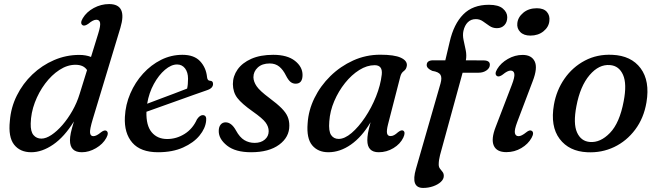

<svg xmlns="http://www.w3.org/2000/svg" viewBox="-20 -738 3236 944"><path d="M572 -601.5 436.5 -153.5Q420.5 -100.5 422.8 -84.5Q425 -68.5 439 -68.5Q454 -68.5 476.5 -87.5Q493.5 -100.5 503 -95Q517 -86 502.5 -59.5Q486 -29.5 451.8 -9.5Q417.5 10.5 382.5 10.5Q324 10.5 324 -48.5Q324 -64 328.2 -84.5Q332.5 -105 343.5 -141Q296.5 -65 241.5 -27.2Q186.5 10.5 133.5 10.5Q78.5 10.5 49.2 -27Q20 -64.5 28.5 -143.5Q33.5 -209.5 62.8 -268.2Q92 -327 139.2 -372Q186.5 -417 245.8 -442.5Q305 -468 369.5 -468Q402.5 -468 427.5 -458L463 -573Q475 -611.5 472 -626.2Q469 -641 453.5 -641Q438 -641 415 -621.5Q396.5 -608.5 387 -613.5Q371.5 -622.5 387 -648.5Q405.5 -679.5 441.2 -698.8Q477 -718 516.5 -718Q607 -718 572 -601.5ZM131 -130.5Q130 -91 144.8 -73.8Q159.5 -56.5 183.5 -56.5Q206 -56.5 233 -74.5Q260 -92.5 286.8 -123.2Q313.5 -154 336 -193.5Q358.5 -233 371.5 -276L408 -393.5Q391 -419.5 351 -419.5Q311 -419.5 272.2 -394.2Q233.5 -369 202 -327Q170.5 -285 151.2 -233.8Q132 -182.5 131 -130.5Z M993.5 -144Q990 -107 961 -71.5Q932 -36 880.2 -12.8Q828.5 10.5 757 10.5Q671.5 10.5 630.8 -36.2Q590 -83 594 -163Q597 -223.5 620.8 -278.5Q644.5 -333.5 683.5 -376.2Q722.5 -419 772 -443.8Q821.5 -468.5 877 -468.5Q934.5 -468.5 964 -436.8Q993.5 -405 998 -358.5Q1000 -341.5 1012 -341Q1027.5 -341 1027.5 -325Q1027.5 -315.5 1020.5 -307.5Q1013.5 -299.5 995 -293.5Q968.5 -284.5 930.2 -270.8Q892 -257 849.8 -242Q807.5 -227 768 -212.8Q728.5 -198.5 700 -188.5Q698 -121 725.8 -87.8Q753.5 -54.5 802 -54.5Q847.5 -54.5 887.5 -79.5Q927.5 -104.5 948.5 -151.5Q962.5 -172 977 -172Q997 -171.5 993.5 -144ZM850.5 -421Q822 -421 791.2 -395Q760.5 -369 736.5 -325.2Q712.5 -281.5 703.5 -228Q731.5 -238.5 766.5 -251.8Q801.5 -265 836.8 -278.2Q872 -291.5 900 -302.5Q904.5 -322 904.5 -351Q904.5 -382.5 889.8 -401.8Q875 -421 850.5 -421Z M1232 -35.5Q1263 -35.5 1282 -51.8Q1301 -68 1301 -93Q1301 -115 1286 -135.5Q1271 -156 1222.5 -190Q1168 -228.5 1146.8 -256.5Q1125.5 -284.5 1125 -324.5Q1125 -363.5 1148 -396.2Q1171 -429 1215.5 -448.8Q1260 -468.5 1323.5 -468.5Q1392.5 -468.5 1430 -439Q1467.5 -409.5 1467.5 -369.5Q1467.5 -326.5 1433.5 -326.5Q1419.5 -326.5 1408.5 -335.2Q1397.5 -344 1386 -366.5Q1372 -395 1353 -410.5Q1334 -426 1306 -426Q1269 -426 1247.5 -406.2Q1226 -386.5 1226 -358Q1226.5 -336.5 1241.8 -314Q1257 -291.5 1304 -256.5Q1343 -227.5 1364.5 -205.8Q1386 -184 1394.2 -164.2Q1402.5 -144.5 1402.5 -120.5Q1403 -64 1352.8 -26.8Q1302.5 10.5 1214.5 10.5Q1137.5 10.5 1096.2 -22.2Q1055 -55 1055.5 -94Q1055.5 -114 1064.8 -125.2Q1074 -136.5 1089 -136.5Q1118.5 -136.5 1140.5 -96Q1158.5 -63 1181.2 -49.2Q1204 -35.5 1232 -35.5Z M1888 -127.5Q1880 -96 1883 -82.5Q1886 -69 1900 -69Q1909 -69 1917.5 -73.5Q1926 -78 1937 -88Q1953 -100.5 1962 -96Q1975.5 -88.5 1963 -61.5Q1948 -30 1914.5 -9.8Q1881 10.5 1842 10.5Q1786 10.5 1786 -48.5Q1786 -64 1789.2 -83.2Q1792.5 -102.5 1802 -137Q1759 -64.5 1705.2 -27Q1651.5 10.5 1594.5 10.5Q1543.5 10.5 1515 -23.5Q1486.5 -57.5 1492.5 -131.5Q1496.5 -195.5 1526 -255.8Q1555.5 -316 1604.5 -364Q1653.5 -412 1716.2 -440.5Q1779 -469 1849.5 -469Q1918.5 -469 1950.2 -454.5Q1982 -440 1980.5 -416.5Q1978.5 -398 1965.8 -389Q1953 -380 1948.5 -362.5ZM1599 -141Q1595 -93 1608 -74Q1621 -55 1645 -55Q1674.5 -55 1708.8 -84.2Q1743 -113.5 1774.8 -160.8Q1806.5 -208 1828.8 -263.5Q1851 -319 1857 -371.5Q1862 -417.5 1822 -417.5Q1784.5 -417.5 1746.5 -393.8Q1708.5 -370 1676.5 -330Q1644.5 -290 1623.5 -241Q1602.5 -192 1599 -141Z M2078 -418Q2078 -441.5 2110 -441.5H2169.5L2191 -532.5Q2211 -620 2257.8 -667.2Q2304.5 -714.5 2384 -714.5Q2430.5 -714.5 2452.2 -696Q2474 -677.5 2474 -653.5Q2474 -629 2460 -614.2Q2446 -599.5 2423 -599.5Q2402.5 -599.5 2386.2 -610.8Q2370 -622 2354.5 -633Q2339 -644 2319.5 -644Q2295.5 -644 2280 -628.5Q2264.5 -613 2258.5 -586Q2254 -565.5 2259.2 -541.2Q2264.5 -517 2269.8 -491.2Q2275 -465.5 2270.5 -441.5L2357 -441Q2388.5 -441 2388.5 -420Q2388.5 -403.5 2372.2 -392Q2356 -380.5 2333 -380.5H2254.5L2143.5 24.5Q2137 50 2137 70.5Q2137 83 2143.2 91.2Q2149.5 99.5 2155.8 107.2Q2162 115 2162 127Q2162 143 2147.2 156.5Q2132.5 170 2109.2 178Q2086 186 2060.5 186Q1998 186 2025 92.5L2146 -328Q2154 -356.5 2145.5 -370.5Q2137 -384.5 2105.5 -389.5Q2078 -401.5 2078 -418ZM2587.5 -563Q2555 -563 2537.8 -580.8Q2520.5 -598.5 2523.5 -624Q2526.5 -653.5 2553 -675.5Q2579.5 -697.5 2619.5 -697.5Q2653 -697.5 2668.8 -679.5Q2684.5 -661.5 2681 -634.5Q2678 -605 2652 -584Q2626 -563 2587.5 -563ZM2523 -138Q2508.5 -99.5 2511.5 -84Q2514.5 -68.5 2530 -68.5Q2544 -68.5 2567.5 -87.5Q2584 -101 2594 -95Q2608 -86.5 2593.5 -60Q2576.5 -29.5 2543 -9.8Q2509.5 10 2469.5 10Q2422 10 2407.8 -22Q2393.5 -54 2417.5 -115L2496 -319.5Q2511.5 -359.5 2508.8 -375.2Q2506 -391 2490.5 -391Q2475.5 -391 2452 -371.5Q2434.5 -358.5 2424.5 -363.5Q2409 -372.5 2424.5 -398.5Q2442.5 -428.5 2477 -448.2Q2511.5 -468 2549.5 -468Q2593.5 -468 2609 -436Q2624.5 -404 2599 -338.5Z M2990.5 -468.5Q3083.5 -464.5 3129.8 -402.2Q3176 -340 3158.5 -235Q3145.5 -157.5 3103.2 -101Q3061 -44.5 2999.8 -15.2Q2938.5 14 2867.5 10.5Q2778 6.5 2731.5 -55.2Q2685 -117 2703.5 -223.5Q2716 -294.5 2755.5 -351.2Q2795 -408 2855.5 -440Q2916 -472 2990.5 -468.5ZM2880 -40Q2931.5 -35.5 2979 -84.5Q3026.5 -133.5 3046.5 -240.5Q3063 -326 3043.2 -370.2Q3023.5 -414.5 2979.5 -418Q2925 -423 2878.8 -368.8Q2832.5 -314.5 2814 -216Q2797.5 -130.5 2817 -87Q2836.5 -43.5 2880 -40Z"/></svg>

Font: Fraunces 9pt Soft
Style: Italic
Weight: 400
Italic angle: -16°
Version: Version 1.000;[0bf87f6ff]